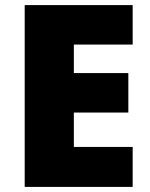

<svg xmlns="http://www.w3.org/2000/svg" viewBox="-20 -734 589 754"><path d="M501 0H77V-714H501V-559H270V-447H484V-292H270V-157H501Z"/></svg>

Font: Noto Kufi Arabic Black
Style: Regular
Weight: 900
Designer: Monotype Design Team, David Williams, Khaled Hosny
Foundry: Google LLC
Version: Version 2.109; ttfautohint (v1.8.4.7-5d5b)